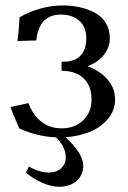

<svg xmlns="http://www.w3.org/2000/svg" viewBox="-20 -511 479 717"><path d="M306.6 -263.7Q352.1 -247.6 380.9 -215.1Q409.7 -182.6 409.7 -139.2Q409.7 -97.7 382.3 -65.9Q355 -34.2 314.2 -18.1Q273.4 -2 225.1 1.5Q291 63.5 291 106.9Q291 141.6 266.4 164.1Q241.7 186.5 201.2 186.5Q171.4 186.5 137.7 171.6Q104 156.7 77.1 133.8L87.9 110.8Q127 133.3 162.1 133.3Q190.9 133.3 208.3 117.4Q225.6 101.6 225.6 76.7Q225.6 38.1 189.5 2Q118.7 -1 52.2 -31.2Q27.3 -86.4 19.5 -111.3L86.4 -126Q101.6 -83.5 133.1 -57.6Q164.6 -31.7 210.4 -31.7Q259.3 -31.7 290.5 -61.5Q321.8 -91.3 321.8 -139.2Q321.8 -190.4 292.2 -218.5Q262.7 -246.6 210 -246.6V-280.8Q255.4 -278.8 278.8 -301.5Q302.2 -324.2 302.2 -367.7Q302.2 -410.2 276.4 -433.3Q250.5 -456.5 207 -456.5Q166 -456.5 142.8 -431.4Q119.6 -406.2 115.7 -359.9L45.4 -357.9Q50.3 -394 53.2 -446.3Q84.5 -465.8 128.4 -478.3Q172.4 -490.7 212.9 -490.7Q247.6 -490.7 278.3 -483.9Q309.1 -477.1 334.7 -463.1Q360.4 -449.2 375.2 -424.8Q390.1 -400.4 390.1 -368.2Q390.1 -333 366.9 -304.9Q343.8 -276.9 306.6 -263.7Z"/></svg>

Font: Flanker
Style: Regular
Weight: 400
Designer: Flanker
Foundry: Flanker
Version: Version 2.027